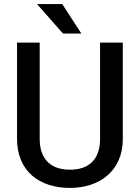

<svg xmlns="http://www.w3.org/2000/svg" viewBox="-20 -922 691 952"><path d="M476.1 -710.9V-233.4C476.1 -128.4 418 -80.6 326.7 -80.6C235.8 -80.6 176.8 -128.4 176.8 -233.4V-710.9H64.5V-233.4C64.5 -72.3 176.3 9.8 326.7 9.8C471.2 9.8 588.9 -72.3 588.9 -233.4V-710.9ZM288.6 -901.9H163.6L292 -755.9H383.3Z"/></svg>

Font: Bert Sans Medium
Style: Regular
Weight: 500
Designer: Christian Robertson (Google), Cristiano Sobral
Foundry: Google, Cristiano Sobral
Version: Version 3.101